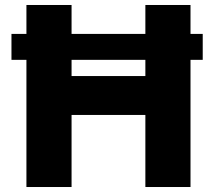

<svg xmlns="http://www.w3.org/2000/svg" viewBox="-20 -750 859 770"><path d="M793 -614V-510H744V0H563V-289H267V0H86V-510H26V-614H86V-730H267V-614H563V-730H744V-614ZM267 -445H563V-510H267Z"/></svg>

Font: Nacelle Heavy
Style: Regular
Weight: 800
Designer: Sora Sagano
Foundry: Sora Sagano
Version: Version 1.000;FEAKit 1.0